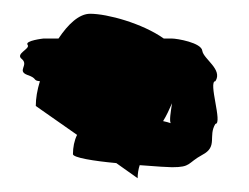

<svg xmlns="http://www.w3.org/2000/svg" viewBox="-20 -550 362 279"><path d="M12 -464C22 -455 4 -447 20 -441C35 -436 27 -433 38 -432C34 -419 32 -407 32 -396L92 -354C88 -346 86 -336 86 -326C86 -321 116 -316 149 -313L180 -291C180 -297 181 -304 183 -310C207 -308 226 -307 230 -307C258 -307 252 -313 274 -325C297 -337 282 -352 293 -370C304 -370 282 -432 293 -432C304 -449 276 -464 274 -476C273 -488 237 -494 230 -494H218C187 -516 136 -530 111 -530C95 -530 79 -515 65 -494H43C43 -494 16 -491 20 -485C25 -479 1 -472 12 -464ZM217 -374C222 -382 226 -391 230 -400C228 -387 226 -375 228 -371C225 -372 222 -373 217 -374Z"/></svg>

Font: bitstorm
Style: maxcn
Weight: 400
Version: Version 0.2